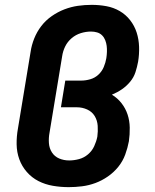

<svg xmlns="http://www.w3.org/2000/svg" viewBox="-20 -763 640 791"><path d="M263 8Q230 8 198 2.5Q166 -3 138.5 -17Q111 -31 90.5 -54.5Q70 -78 59.5 -107Q49 -136 48.5 -168.5Q48 -201 54 -234L106 -549Q110 -577 121 -604.5Q132 -632 150 -655.5Q168 -679 193 -696.5Q218 -714 245.5 -724.5Q273 -735 301 -739Q329 -743 358 -743Q389 -743 418.5 -737.5Q448 -732 473 -717.5Q498 -703 516 -680Q534 -657 543 -629Q552 -601 553 -570Q554 -539 549 -509Q545 -487 538 -465.5Q531 -444 516 -426Q501 -408 482 -395Q463 -382 441 -373Q464 -359 480.5 -338Q497 -317 505.5 -291.5Q514 -266 514.5 -237.5Q515 -209 511 -181Q506 -154 496 -126.5Q486 -99 467.5 -76Q449 -53 424.5 -36Q400 -19 373 -9Q346 1 318 4.5Q290 8 263 8ZM265 -102Q285 -102 305.5 -107.5Q326 -113 342.5 -127Q359 -141 368 -160.5Q377 -180 381 -200Q384 -222 382.5 -244.5Q381 -267 370 -285Q359 -303 339 -312Q319 -321 297 -321H231L249 -431H315Q333 -431 352 -436.5Q371 -442 385.5 -455.5Q400 -469 407.5 -487Q415 -505 418 -523Q420 -536 420.5 -549Q421 -562 419.5 -574Q418 -586 413.5 -597.5Q409 -609 400.5 -617.5Q392 -626 380 -629.5Q368 -633 355 -633Q334 -633 313 -626.5Q292 -620 275 -605.5Q258 -591 248.5 -571.5Q239 -552 236 -531L184 -216Q180 -195 181.5 -173.5Q183 -152 194 -135Q205 -118 224 -110Q243 -102 265 -102Z"/></svg>

Font: Iosevka Curly XBdExObl
Style: Regular
Weight: 800
Width: 7
Italic angle: -9°
Monospace: yes
Designer: Belleve Invis
Foundry: Belleve Invis
Version: Version 11.1.0; ttfautohint (v1.8.3)